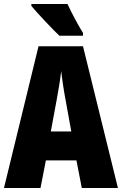

<svg xmlns="http://www.w3.org/2000/svg" viewBox="-20 -947 614 967"><path d="M320 -927H138V-917C164 -885 247 -797 279 -767H398V-781C380 -809 337 -888 320 -927ZM392 0H574L398 -714H174L0 0H184L211 -139H365ZM310 -445 339 -285H236L266 -447C276 -500 284 -551 288 -589C293 -549 300 -498 310 -445Z"/></svg>

Font: Noto Sans Lao ExtraCondensed Black
Style: Regular
Weight: 900
Width: 2
Designer: Monotype Design Team
Foundry: Monotype Imaging Inc.
Version: Version 2.003